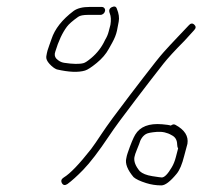

<svg xmlns="http://www.w3.org/2000/svg" viewBox="-20 -613 612 581"><path d="M167.3 -59C171 -52.3 176.5 -51.3 183.9 -56C197.6 -66.1 213.5 -80.4 231.4 -98.8C252.7 -120.7 279 -155 310.2 -201.8C326.1 -225.7 352.8 -262.1 390.3 -311L433.1 -367C447.4 -385.7 461.2 -403.4 474.5 -420.2C487.8 -437 509.1 -460.3 538.6 -490L567.7 -522C573.3 -528 573.3 -533.5 567.8 -538.5C562.3 -543.5 556.6 -542.7 550.9 -536L514.9 -498C499.7 -482 486.4 -467.7 475.1 -455C463.7 -442.3 443.8 -417.3 415.2 -380L372.3 -324C331.8 -271.1 303.8 -232.8 288.1 -209C274.1 -187.7 263.2 -172 255.7 -162C219.8 -116.3 192.3 -87.6 173 -76C165.6 -71.3 163.7 -65.7 167.3 -59ZM496.9 -233C492.5 -234.6 483.7 -235.9 470.5 -237C430.9 -240.3 403.8 -229.9 389.2 -205.5C383.4 -195.9 375.7 -177.4 366.3 -150C364.4 -144.7 363.1 -139.3 362.2 -134C358.2 -118.2 365.5 -99.2 384.2 -77C391.2 -70.8 403.9 -64.8 422.3 -59C437.2 -54.3 452.5 -52 468.2 -52C479.8 -52 495.2 -63.7 514.6 -87.2C523.5 -98 531.1 -115.9 537.3 -141C540.4 -153.2 543.7 -165.6 547.2 -178C550.8 -201 538.8 -220 511.2 -235C507 -237.7 502.2 -237 496.9 -233ZM519 -164C517.4 -158 515.1 -149.2 512.1 -137.5C509.1 -125.9 505.1 -115.7 499.9 -107C487.8 -86.3 477.7 -76 469.5 -76C467.2 -76 457.5 -77.3 440.5 -80C423.5 -82.7 411 -87.7 403 -95C390.1 -110.3 384.7 -124.4 386.7 -137.2C387.6 -142.7 390.2 -150.5 394.4 -160.5C396.5 -165.5 398.8 -171 401 -177C404.9 -191.5 411.9 -201.7 421.9 -207.5C427 -210.5 437.9 -212.6 454.5 -213.9C471.1 -215.2 486.1 -211.9 499.3 -204C510.3 -198.7 515.9 -189.4 516.1 -175.9C516.2 -171.1 517.1 -167.1 519 -164ZM297.9 -580C298.4 -583.3 297.7 -586.2 295.7 -588.5C293.7 -590.8 291.1 -592 287.8 -592H250.8C230.1 -592 214.1 -588 202.9 -580C168.1 -553.8 145.8 -525.4 135.9 -495C133.9 -489 131.8 -483 129.5 -477C127.3 -471 125.4 -465.5 123.9 -460.5C122.5 -455.5 121.2 -449.5 120.1 -442.5C119 -435.5 122.3 -427.8 129.9 -419.5C137.6 -411.2 144.9 -405.7 151.8 -403C188.6 -394.5 217 -393.4 237.3 -399.5C245 -401.8 256.8 -409.5 272.7 -422.5C288.6 -435.5 300.8 -449.7 309.1 -465C312.4 -471 315.9 -477.3 319.7 -484C326.8 -496.8 331.5 -508.8 333.9 -520C335.2 -526.7 337 -535.8 339.2 -547.5C341.4 -559.2 339.6 -572 333.8 -586C331.6 -593.3 326.6 -595.2 318.7 -591.5C310.8 -587.8 308.6 -581.5 312.2 -572.6C315.8 -563.7 316.5 -552.2 314.2 -538C312.8 -533.3 311.1 -526.7 309 -518.1C307 -509.6 303.3 -500.9 297.9 -492C288.2 -470.7 274.1 -452.3 255.7 -437C245.3 -428.3 237.7 -423.3 232.8 -422C220.3 -418.6 200.5 -418.9 173.7 -423C165.1 -424.3 157.2 -428.6 150.1 -436C145.3 -441.7 144.4 -448.7 147.4 -457C156.9 -488.5 168.6 -513.6 182.4 -532.1C188.4 -540.2 199.8 -550.1 216.5 -562C222.1 -566 232.3 -568 247 -568H284C287.3 -568 290.3 -569.2 293 -571.5C295.7 -573.8 297.3 -576.7 297.9 -580Z"/></svg>

Font: Proton
Style: SeBdIt
Weight: 500
Version: Version 1.017